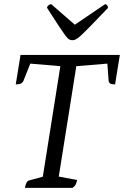

<svg xmlns="http://www.w3.org/2000/svg" viewBox="-20 -906 598 926"><path d="M100 0Q103 -16 108 -25Q113 -34 121 -36L202 -58L184 -38L273 -599L282 -586L116 -600L130 -609L93 -516Q89 -507 80.5 -503Q72 -499 56 -499L79 -641H558L535 -499Q519 -499 512 -503Q505 -507 504 -516L497 -609L508 -600L338 -586L350 -599L261 -39L249 -57L352 -38Q349 -24 345 -16Q341 -8 330 0ZM329 -712Q321 -712 313.5 -716Q306 -720 295 -735Q284 -750 263 -781.5Q242 -813 207 -868Q207 -875 214 -880.5Q221 -886 227 -886L351 -778H328L487 -886Q492 -886 496.5 -880.5Q501 -875 501 -868Q448 -813 417.5 -781.5Q387 -750 370.5 -735Q354 -720 345.5 -716Q337 -712 329 -712Z"/></svg>

Font: Petrona
Style: Italic
Weight: 400
Italic angle: -9°
Designer: Ringo R. Seeber
Foundry: Ringo R. Seeber
Version: Version 2.001; ttfautohint (v1.8.3)